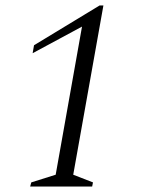

<svg xmlns="http://www.w3.org/2000/svg" viewBox="-20 -680 540 700"><path d="M90 0 94 -15 183 -43 279 -583 99 -486 104 -515 343 -660H357L247 -43L319 -15L316 0Z"/></svg>

Font: Spectral Light
Style: Italic
Weight: 300
Italic angle: -10°
Designer: Jean-Baptiste Levee
Foundry: Production Type
Version: Version 2.001